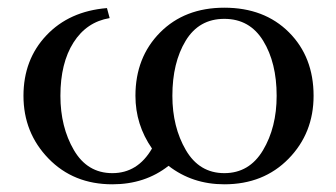

<svg xmlns="http://www.w3.org/2000/svg" viewBox="-20 -472 873 499"><path d="M41 -223Q41 -317 100.5 -380Q160 -443 258 -451L265 -425Q205 -415 171 -361.5Q137 -308 137 -223Q137 -142 172 -82Q207 -22 272 -22Q338 -22 375 -86Q332 -148 332 -223Q332 -323 396 -387.5Q460 -452 563 -452Q667 -452 731 -388Q795 -324 795 -223Q795 -126 730 -59.5Q665 7 563 7Q480 7 418 -41Q357 7 272 7Q171 7 106 -60Q41 -127 41 -223ZM428 -223Q428 -142 463 -82Q498 -22 563 -22Q628 -22 663.5 -81.5Q699 -141 699 -223Q699 -309 664 -366Q629 -423 563 -423Q497 -423 462.5 -366Q428 -309 428 -223Z"/></svg>

Font: Dihjauti
Style: Bold
Weight: 700
Designer: T. Christopher White
Version: Version 3.0.0